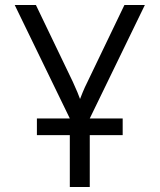

<svg xmlns="http://www.w3.org/2000/svg" viewBox="-20 -750 640 770"><path d="M128 -208V-275H260L39 -730H124L272 -422Q283 -398 290.5 -380Q298 -362 301 -353Q304 -361 311.5 -379.5Q319 -398 331 -422L479 -730H561L340 -275H472V-208H340V0H260V-208Z"/></svg>

Font: JetBrains Mono NL Light
Style: Regular
Weight: 300
Monospace: yes
Designer: Philipp Nurullin, Konstantin Bulenkov
Foundry: JetBrains
Version: Version 2.305; ttfautohint (v1.8.4.7-5d5b)